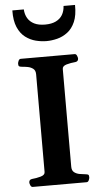

<svg xmlns="http://www.w3.org/2000/svg" viewBox="-63 -996 554 1034"><g transform="rotate(-5 214.5 -478.5)"><path d="M71.3 0Q63 0 58.8 -9.8Q54.7 -19.5 54.7 -24.9Q54.7 -41 70.8 -43Q94.2 -44.9 117.9 -51.5Q141.6 -58.1 141.6 -74.2L142.1 -602.5Q142.1 -623.5 129.6 -633.1Q117.2 -642.6 100.1 -645.8Q83 -648.9 67.9 -649.9Q57.6 -650.9 54 -654.1Q50.3 -657.2 50.3 -668Q50.3 -673.3 54.4 -683.1Q58.6 -692.9 66.9 -692.9H357.9Q366.2 -692.9 370.4 -683.1Q374.5 -673.3 374.5 -668Q374.5 -651.9 358.4 -649.9Q333.5 -647.9 310.5 -641.4Q287.6 -634.8 287.6 -618.7L287.1 -90.3Q287.1 -69.3 299.6 -59.8Q312 -50.3 329.3 -47.4Q346.7 -44.4 361.3 -43Q371.6 -42 375.2 -39.1Q378.9 -36.1 378.9 -24.9Q378.9 -19.5 374.8 -9.8Q370.6 0 362.3 0ZM213.9 -775.9Q186 -775.9 156 -783.4Q126 -791 100.1 -810.5Q74.2 -830.1 58.8 -865.5Q43.5 -900.9 44.4 -956.5H106.4Q107.9 -929.2 120.1 -908.7Q132.3 -888.2 155.5 -876.7Q178.7 -865.2 213.9 -865.2Q249 -865.2 272.5 -876.7Q295.9 -888.2 307.9 -908.7Q319.8 -929.2 321.3 -956.5H383.3Q384.3 -900.9 368.9 -865.5Q353.5 -830.1 327.6 -810.5Q301.8 -791 271.7 -783.4Q241.7 -775.9 213.9 -775.9Z"/></g></svg>

Font: Gelasio SemiBold
Style: Regular
Weight: 600
Designer: Eben Sorkin
Foundry: Eben Sorkin
Version: Version 1.008